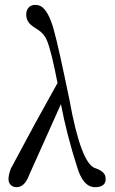

<svg xmlns="http://www.w3.org/2000/svg" viewBox="-20 -764 473 791"><path d="M415 -31Q417 -11 404.5 -1.5Q392 8 367 7Q322 4 298 -75Q255 -209 231 -335L101 -45Q82 7 49 7Q42 7 38 6Q15 -2 15 -27Q15 -42 24 -68Q25 -71 125 -256L217 -422Q192 -551 174 -596Q162 -625 137 -641Q108 -659 100 -669Q88 -684 88 -704Q88 -724 101 -736Q112 -744 124 -744Q145 -744 158 -731Q185 -706 204 -632Q222 -567 266 -353Q314 -88 373 -71Q414 -57 415 -31Z"/></svg>

Font: GFS Baskerville
Style: Regular
Weight: 400
Designer: George Matthiopoulos
Foundry: George Matthiopoulos
Version: Version 1.0